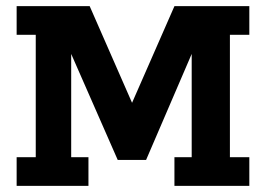

<svg xmlns="http://www.w3.org/2000/svg" viewBox="-20 -603 862 623"><path d="M34 0V-93H96V-490H34V-583H271L417 -250H400L546 -583H789V-490H726V-93H789V0H546V-93H602V-428L454 -84H362L211 -428V-93H267V0Z"/></svg>

Font: Rokkitt
Style: Bold
Weight: 700
Designer: Vernon Adams
Foundry: Vernon Adams
Version: Version 3.103